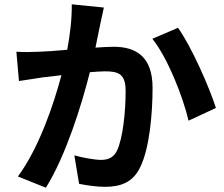

<svg xmlns="http://www.w3.org/2000/svg" viewBox="-20 -825 1040 891"><path d="M806 -696 687 -645C758 -557 829 -376 855 -265L982 -324C952 -419 868 -610 806 -696ZM56 -585 68 -449C98 -454 151 -461 179 -466L265 -476C229 -339 160 -137 63 -6L193 46C285 -101 359 -338 397 -490C425 -492 450 -494 466 -494C529 -494 563 -483 563 -403C563 -304 550 -183 523 -126C507 -93 481 -83 448 -83C421 -83 364 -93 325 -104L347 28C381 35 428 42 467 42C542 42 598 20 631 -50C674 -137 688 -299 688 -417C688 -561 613 -608 507 -608C486 -608 456 -606 423 -604L444 -707C449 -732 456 -764 462 -790L313 -805C314 -742 306 -669 292 -594C241 -589 194 -586 163 -585C126 -584 92 -582 56 -585Z"/></svg>

Font: Noto Sans Mono CJK HK
Style: Bold
Weight: 700
Designer: Ryoko NISHIZUKA 西塚涼子 (kana, bopomofo & ideographs); Paul D. Hunt (Latin, Greek & Cyrillic); Sandoll Communications 산돌커뮤니
Foundry: Adobe
Version: Version 2.004;hotconv 1.0.118;makeotfexe 2.5.65603